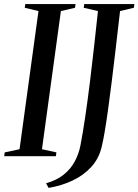

<svg xmlns="http://www.w3.org/2000/svg" viewBox="-36 -763 676 938"><path d="M-15.5 0 -13 -18.5 59.5 -34 152 -709 85 -725 87.5 -743H333L330.5 -725L261.5 -709L169 -34L239.5 -18.5L237 0ZM201.5 155 189 132.5Q241.5 117.5 275.8 89.8Q310 62 329.5 25.2Q349 -11.5 357 -52.5Q369 -115 380.8 -195Q392.5 -275 403.5 -363.5Q414.5 -452 424.2 -540.5Q434 -629 442.5 -709L373 -725L375.5 -743H620.5L618 -725L550.5 -709Q539.5 -612 529.2 -525.2Q519 -438.5 509.8 -363.8Q500.5 -289 492 -228Q483.5 -167 475.8 -121.2Q468 -75.5 461 -46.5Q447.5 11.5 410 52.5Q372.5 93.5 318.5 119Q264.5 144.5 201.5 155Z"/></svg>

Font: Merriweather 144pt
Style: Italic
Weight: 400
Italic angle: -7.8°
Version: Version 2.101